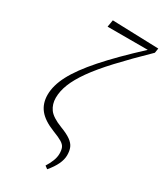

<svg xmlns="http://www.w3.org/2000/svg" viewBox="-229 -832 950 1113"><g transform="rotate(30 246.0 -276.0)"><path d="M265 179Q281 154 291 128.5Q301 103 301 80Q301 55 294.5 39.5Q288 24 267.5 11.5Q247 -1 205 -17Q134 -45 102 -85Q70 -125 70 -183Q70 -245 107.5 -316.5Q145 -388 227 -481Q309 -574 443 -698H174L182 -745L492 -735L487 -704Q384 -604 313 -527.5Q242 -451 200 -391.5Q158 -332 139 -283.5Q120 -235 120 -191Q120 -149 142.5 -117Q165 -85 232 -59Q277 -42 301.5 -24.5Q326 -7 335 14Q344 35 344 65Q344 122 284 193Z"/></g></svg>

Font: Source Serif Pro Light
Style: Italic
Weight: 300
Italic angle: -12°
Designer: Frank Grießhammer
Foundry: Adobe Systems Incorporated
Version: Version 3.001;hotconv 1.0.111;makeotfexe 2.5.65597